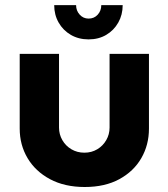

<svg xmlns="http://www.w3.org/2000/svg" viewBox="-20 -725 661 757"><path d="M314 12.3Q235 12.3 177.3 -18.5Q119.7 -49.3 88.7 -101.5Q57.7 -153.7 57.7 -218V-512.7H212.7V-222Q212.7 -195.3 225.7 -172.7Q238.7 -150 261.5 -136.5Q284.3 -123 312.7 -123Q341 -123 363.5 -136.5Q386 -150 399 -172.7Q412 -195.3 412 -222V-512.7H567.3V-218Q567.3 -153.7 537.2 -101.5Q507 -49.3 450.3 -18.5Q393.7 12.3 314 12.3ZM329.3 -569.7Q290 -569.7 259.3 -587.5Q228.7 -605.3 211.2 -636Q193.7 -666.7 193.7 -704.7H280Q280 -683 294.2 -667.3Q308.3 -651.7 329.3 -651.7Q351.3 -651.7 365.3 -667.2Q379.3 -682.7 379.3 -704.7H463.7Q463.7 -666.7 446.3 -636Q429 -605.3 398.8 -587.5Q368.7 -569.7 329.3 -569.7Z"/></svg>

Font: MuseoModerno Thin
Style: Regular
Weight: 100
Designer: Pablo Cosgaya, Héctor Gatti, Marcela Romero, and the Authors of The MuseoModerno Project.
Foundry: Omnibus-Type Team
Version: Version 1.003